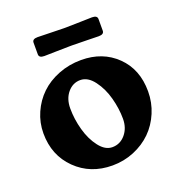

<svg xmlns="http://www.w3.org/2000/svg" viewBox="-120 -738 798 853"><g transform="rotate(-20 279.0 -312.0)"><path d="M272.9 -549.8Q246.1 -549.8 206.8 -548.6Q167.5 -547.4 149.9 -547.4Q125 -547.4 125 -564.5V-619.6Q125 -636.7 149.9 -636.7Q167.5 -636.7 206.8 -635.3Q246.1 -633.8 272.9 -633.8H283.7Q313.5 -633.8 352.1 -635.3Q390.6 -636.7 407.2 -636.7Q432.1 -636.7 432.1 -619.6V-564.5Q432.1 -547.4 407.2 -547.4Q390.6 -547.4 352.1 -548.6Q313.5 -549.8 283.7 -549.8ZM28.3 -225.6Q28.3 -276.4 48.6 -322.3Q68.8 -368.2 103.8 -401.9Q138.7 -435.5 189 -455.3Q239.3 -475.1 296.4 -475.1Q397.9 -475.1 463.6 -411.1Q529.3 -347.2 529.3 -242.7Q529.3 -189.9 509.3 -142.6Q489.3 -95.2 454.6 -61Q419.9 -26.9 371.6 -6.8Q323.2 13.2 269 13.2Q165.5 13.2 96.9 -54.2Q28.3 -121.6 28.3 -225.6ZM295.9 -63.5Q333 -63.5 357.9 -93Q382.8 -122.6 382.8 -166Q382.8 -214.4 369.1 -265.4Q355.5 -316.4 326.9 -354.5Q298.3 -392.6 262.7 -392.6Q227.1 -392.6 202.6 -363.5Q178.2 -334.5 178.2 -289.1Q178.2 -238.3 192.4 -187Q206.5 -135.7 234.4 -99.6Q262.2 -63.5 295.9 -63.5Z"/></g></svg>

Font: Cooper*
Style: Bold
Weight: 700
Designer: Owen Earl
Foundry: indestructible type*
Version: Version 0.001